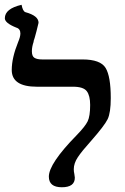

<svg xmlns="http://www.w3.org/2000/svg" viewBox="-28 -770 523 801"><path d="M105 -556.2Q105 -535.2 116 -528.6Q127 -522 147.9 -522H315.9Q391.1 -522 412.6 -486.6Q434.1 -451.2 434.1 -360.8Q434.1 -299.8 421.1 -272.9Q408.2 -246.1 351.1 -181.2Q314 -140.1 296.9 -114.5Q279.8 -88.9 279.8 -64Q279.8 -54.2 282.2 -43.9Q284.2 -31.7 284.2 -28.8Q284.2 11.2 230 11.2Q175.8 11.2 175.8 -33.2Q175.8 -87.4 291 -205.1Q327.1 -242.2 337.6 -263.7Q348.1 -285.2 348.1 -332Q348.1 -371.1 334 -389.6Q319.8 -408.2 276.9 -408.2H126Q21 -408.2 21 -478Q21 -528.8 47.9 -595.2Q56.6 -615.2 57.1 -629.9Q57.1 -649.9 40 -654.8Q-7.8 -673.8 -7.8 -693.8Q-7.8 -733.9 62 -750Q66.9 -723.1 78.1 -719.2Q133.3 -704.1 132.8 -674.8Q132.8 -672.9 124 -638.9Q115.2 -605 111.8 -597.2H112.8Q105 -575.2 105 -556.2Z"/></svg>

Font: Linux Libertine
Style: Bold
Weight: 700
Designer: Philipp H. Poll
Foundry: Philipp H. Poll
Version: Version 5.0.3